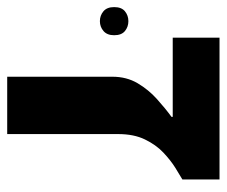

<svg xmlns="http://www.w3.org/2000/svg" viewBox="-138 -561 629 533"><g transform="rotate(90 176.5 -294.5)"><path d="M282.2 0H123V-292Q123 -331.5 141.1 -362.1Q159.2 -392.6 185.1 -415.8Q210.9 -439 234.4 -456.1V-459.5H14.6V-589.4H408.2V-486.3Q396.5 -479.5 376 -466.8Q355.5 -454.1 333.7 -433.6Q312 -413.1 297.1 -382.3Q282.2 -351.6 282.2 -308.1ZM-70.3 -296.9Q-70.3 -317.4 -58.6 -326.9Q-46.9 -336.4 -31.2 -336.4Q-15.6 -336.4 -3.9 -326.9Q7.8 -317.4 7.8 -296.9Q7.8 -277.3 -3.9 -267.3Q-15.6 -257.3 -31.2 -257.3Q-46.9 -257.3 -58.6 -267.1Q-70.3 -276.9 -70.3 -296.9Z"/></g></svg>

Font: Lunasima
Style: Bold
Weight: 700
Designer: The DocRepair Project, Monotype Design Team
Foundry: Google
Version: Version 2.009